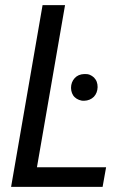

<svg xmlns="http://www.w3.org/2000/svg" viewBox="-20 -731 506 751"><path d="M395 -76.7H124.5L234.4 -710.9H146.5L23.4 0H381.3ZM257.8 -387.2C257.8 -379.9 259.3 -373 261.7 -366.7C264.2 -360.4 267.6 -355 272.5 -350.6C276.9 -346.2 282.7 -342.8 289.1 -340.3C295.4 -337.9 302.2 -336.4 309.6 -336.9C324.7 -337.4 337.4 -342.8 347.2 -352.5C356.4 -362.3 361.3 -375 361.8 -390.1C361.8 -397.5 360.8 -404.8 358.4 -411.1C356 -417.5 352.1 -422.9 347.7 -427.7C342.8 -432.1 337.4 -436 331.1 -438.5C324.7 -440.9 317.4 -441.9 309.6 -441.4C293.9 -440.9 281.2 -435.5 272 -425.3C262.7 -415 257.8 -402.3 257.8 -387.2Z"/></svg>

Font: Roboto Condensed
Style: Italic
Weight: 400
Designer: Google
Version: Version 1.000;PS 001.000;hotconv 1.0.88;makeotf.lib2.5.64775